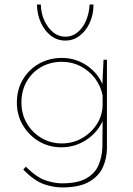

<svg xmlns="http://www.w3.org/2000/svg" viewBox="-20 -640 583 842"><path d="M252 182Q215 182 173.5 168Q132 154 82 104L93 91Q142 139 181 151.5Q220 164 251 164Q320 164 358 142.5Q396 121 411.5 85.5Q427 50 429 7L430 -109Q406 -57 357 -25.5Q308 6 249 6Q195 6 151 -20Q107 -46 80.5 -90.5Q54 -135 54 -190Q54 -248 81 -292.5Q108 -337 152.5 -361.5Q197 -386 251 -386Q311 -386 359.5 -353.5Q408 -321 429 -271L434 -378H449V8Q449 52 432 91.5Q415 131 372 156.5Q329 182 252 182ZM74 -190Q74 -140 97.5 -99.5Q121 -59 161.5 -35Q202 -11 251 -11Q300 -11 340.5 -34.5Q381 -58 405 -96Q429 -134 430 -178V-221Q422 -263 396.5 -296.5Q371 -330 333.5 -349.5Q296 -369 251 -369Q202 -369 161.5 -346.5Q121 -324 97.5 -283.5Q74 -243 74 -190ZM267 -462Q232 -462 204.5 -482.5Q177 -503 160 -539Q143 -575 142 -620H159Q160 -582 174.5 -550Q189 -518 213 -498.5Q237 -479 267 -479Q297 -479 320.5 -498.5Q344 -518 357.5 -550Q371 -582 373 -620H390Q390 -575 373 -539Q356 -503 328.5 -482.5Q301 -462 267 -462Z"/></svg>

Font: Synthetic Thin
Style: Regular
Weight: 100
Designer: Santiago Orozco
Foundry: Typemade
Version: Version 2.000; ttfautohint (v1.8.4.7-5d5b)